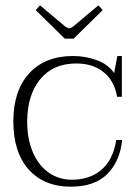

<svg xmlns="http://www.w3.org/2000/svg" viewBox="-20 -690 511 720"><path d="M114 -652 130 -670 224 -591Q234 -584 240 -584Q245 -584 255 -591L349 -670L365 -652L256 -545H223ZM30 -235Q30 -350 89.5 -415Q149 -480 254 -480Q299 -480 341.5 -465Q384 -450 408 -416L420 -480H437V-327H419Q409 -387 368.5 -419.5Q328 -452 266 -452Q179 -452 130.5 -392.5Q82 -333 82 -234Q82 -168 103.5 -118.5Q125 -69 163 -42.5Q201 -16 250 -16Q316 -16 360 -53Q404 -90 416 -165H438Q430 -85 382.5 -37.5Q335 10 246 10Q145 10 87.5 -54.5Q30 -119 30 -235Z"/></svg>

Font: Taviraj ExtraLight
Style: Regular
Weight: 200
Designer: Katatrad Team
Foundry: CadsonDemak
Version: Version 1.030